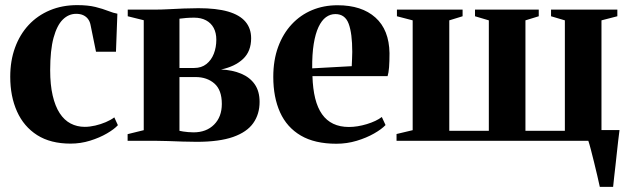

<svg xmlns="http://www.w3.org/2000/svg" viewBox="-20 -550 2454 750"><path d="M255.5 11Q177.5 11 125.2 -22.2Q73 -55.5 46.5 -114.5Q20 -173.5 20 -250Q20 -313 38.8 -364.2Q57.5 -415.5 92 -452.5Q126.5 -489.5 174.8 -509.8Q223 -530 281.5 -530Q323.5 -530 352.8 -522.8Q382 -515.5 402.8 -507.2Q423.5 -499 438.5 -496.5L433 -348H355L333.5 -453.5Q331 -466 324 -475.5Q317 -485 305.5 -490.5Q294 -496 277.5 -496Q248 -496 225.2 -473.5Q202.5 -451 189.2 -402.5Q176 -354 176 -276Q176 -218.5 185.8 -176.8Q195.5 -135 213.2 -107.8Q231 -80.5 256 -67.5Q281 -54.5 311 -54.5Q330.5 -54.5 352 -59.5Q373.5 -64.5 393 -72.8Q412.5 -81 426.5 -91.5L440.5 -61Q426.5 -45.5 397.8 -28.8Q369 -12 332 -0.5Q295 11 255.5 11Z M748 4Q722 4 693 3Q664 2 636.8 1Q609.5 0 588 0H478.5V-26L541.5 -41.5V-471L479 -486.5V-512.5H588.5Q610.5 -512.5 639 -514Q667.5 -515.5 698 -516.8Q728.5 -518 755 -518Q825.5 -518 871 -504.8Q916.5 -491.5 938.8 -465.2Q961 -439 961 -400.5Q961 -349.5 929.5 -319.8Q898 -290 843.5 -278.5Q888 -276.5 922 -262.2Q956 -248 975 -220.8Q994 -193.5 994 -152Q994 -104 969.2 -69Q944.5 -34 890.5 -15Q836.5 4 748 4ZM736 -33Q786 -33 816.2 -63.2Q846.5 -93.5 846.5 -144Q846.5 -198.5 817.5 -223.8Q788.5 -249 744 -249H681V-39Q687.5 -37.5 696 -36.2Q704.5 -35 714.8 -34Q725 -33 736 -33ZM681 -284.5H738.5Q767 -284.5 786.2 -299.8Q805.5 -315 815.2 -340Q825 -365 825 -395Q825 -421.5 814.8 -440.8Q804.5 -460 785 -470.5Q765.5 -481 738.5 -481Q721.5 -481 707.2 -479.8Q693 -478.5 681 -477Z M1294 11.5Q1209.5 11.5 1155 -20.5Q1100.5 -52.5 1074 -111.2Q1047.5 -170 1047.5 -249.5Q1047.5 -315 1066.5 -366.8Q1085.5 -418.5 1119.5 -455Q1153.5 -491.5 1199 -510.5Q1244.5 -529.5 1298.5 -529.5Q1393 -529.5 1446.5 -481.5Q1500 -433.5 1501.5 -342.5Q1501.5 -309.5 1499.8 -287.2Q1498 -265 1494 -252.5H1200.5Q1202 -203 1211.2 -165.8Q1220.5 -128.5 1238 -103.8Q1255.5 -79 1281.8 -66.5Q1308 -54 1343 -54Q1376 -54 1413 -65.2Q1450 -76.5 1471.5 -93L1486 -61.5Q1471 -45.5 1441.2 -28.5Q1411.5 -11.5 1373.2 0Q1335 11.5 1294 11.5ZM1199.5 -283 1354 -291.5Q1355 -306 1355.2 -319.5Q1355.5 -333 1356 -347.5Q1356 -419.5 1342 -457.2Q1328 -495 1290 -495Q1270 -495 1253.2 -482.8Q1236.5 -470.5 1224.2 -444.5Q1212 -418.5 1205.5 -378.5Q1199 -338.5 1199.5 -283Z M2323 180Q2319 161 2313 135.5Q2307 110 2300.5 83.5Q2294 57 2288 34Q2282 11 2277.5 -2L2255 -42H2400Q2397.5 -23 2394.8 0Q2392 23 2389.5 47.8Q2387 72.5 2384.2 96.5Q2381.5 120.5 2379 142Q2376.5 163.5 2375 180ZM1529 0V-26.5L1592 -41.5V-470.5L1530.5 -486.5V-512.5H1787V-486.5L1735 -470.5V-39H1889.5V-470.5L1835.5 -486.5V-512.5H2084.5V-486.5L2032.5 -470.5V-39H2186.5V-470.5L2132.5 -486.5V-512.5H2391.5V-486.5L2329.5 -470.5V-41.5L2393 -26.5V0Z"/></svg>

Font: Merriweather 120pt
Style: Bold
Weight: 700
Designer: Eben Sorkin
Foundry: Eben Sorkin
Version: Version 2.100